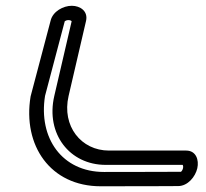

<svg xmlns="http://www.w3.org/2000/svg" viewBox="-20 -626 721 671"><path d="M280.7 -552.9C288.5 -587.2 260 -605.8 230.9 -605.8C201.7 -605.8 164.5 -586.8 156.7 -553.2L87.5 -291.3C87.3 -290.7 87.1 -289.6 86.9 -288.8C58.7 -117.8 155.8 25 332 25C493.7 25 602.3 24.3 602.3 24.3C636.5 24.3 662.8 -8.6 669.5 -37.8C676.2 -66.9 665.2 -99.8 630.8 -99.8C630.8 -99.8 472.4 -99.8 360.8 -99.8C263.6 -99.8 195.4 -185.3 219.7 -290.5C246.4 -406.1 278.4 -543.1 280.7 -552.9ZM230.4 -551.7C227.1 -537.5 195.7 -403.1 169.7 -290.5C139.1 -157.9 223.5 -49.8 349.3 -49.8C455.8 -49.8 605.5 -49.8 618.3 -49.8C619.2 -48.7 621.1 -44.5 619.5 -37.8C617.9 -30.9 613.9 -26.6 612.7 -25.7C601.2 -25.6 496.1 -25 343.6 -25C196.8 -25 113.8 -143.4 137.4 -290.9L206.3 -551.7C207.8 -553 212.6 -555.8 219.3 -555.8C226.2 -555.8 229.8 -552.7 230.4 -551.7Z"/></svg>

Font: Hi.
Style: Regular
Weight: 400
Designer: Mew Too, Robert Jablonski
Foundry: Cannot Into Space Fonts
Version: Version 1.996